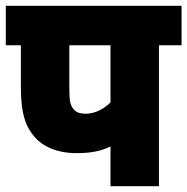

<svg xmlns="http://www.w3.org/2000/svg" viewBox="-20 -642 646 662"><path d="M528 -486H606V-622H0V-486H52V-340C52 -244 71 -203 99 -170C125 -140 172 -114 244 -114C291 -114 326 -120 361 -137V0H528ZM361 -486V-289C338 -266 307 -250 276 -250C255 -250 243 -255 235 -264C222 -278 219 -295 219 -339V-486Z"/></svg>

Font: Noto Sans SemiCondensed Black
Style: Italic
Weight: 900
Width: 4
Italic angle: -12°
Designer: Monotype Design Team
Foundry: Monotype Imaging Inc.
Version: Version 2.013